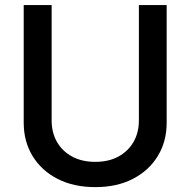

<svg xmlns="http://www.w3.org/2000/svg" viewBox="-20 -748 772 779"><path d="M366.7 11.2Q278.8 11.2 213.6 -22.2Q148.4 -55.7 112.3 -114.7Q76.2 -173.8 76.2 -250V-727.5H189.5V-259.3Q189.5 -210.4 210.9 -172.6Q232.4 -134.8 272.2 -113Q312 -91.3 366.7 -91.3Q421.4 -91.3 460.9 -113Q500.5 -134.8 522 -172.6Q543.5 -210.4 543.5 -259.3V-727.5H656.2V-250Q656.2 -173.8 620.1 -114.7Q584 -55.7 519 -22.2Q454.1 11.2 366.7 11.2Z"/></svg>

Font: V-Inter
Style: Medium-500
Weight: 500
Designer: Rasmus Andersson
Foundry: rsms
Version: Version 4.000;git-4146feb